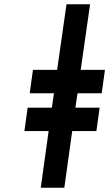

<svg xmlns="http://www.w3.org/2000/svg" viewBox="-20 -887 514 904"><path d="M111 -380 110 -379 95 -271 96 -270H209L172 -4V-3H281L283 -4L320 -270H433L434 -271L449 -379L448 -380H335L345 -448H458L459 -449L474 -557L473 -558H360L404 -866L403 -867H294L293 -866L249 -558H136L135 -557L120 -449L121 -448H234L224 -380Z"/></svg>

Font: Hussar Woodtype
Style: SeBdObl
Weight: 900
Foundry: Cannot Into Space Fonts
Version: Version 1.07